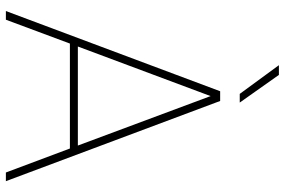

<svg xmlns="http://www.w3.org/2000/svg" viewBox="-174 -772 946 637"><g transform="rotate(90 298.5 -453.0)"><path d="M551.8 0C551.8 0 580.6 0 580.6 0C580.6 0 314.5 -710.9 314.5 -710.9C314.5 -710.9 282.2 -710.9 282.2 -710.9C282.2 -710.9 16.1 0 16.1 0C16.1 0 44.9 0 44.9 0C44.9 0 124 -212.4 124 -212.4C124 -212.4 472.2 -212.4 472.2 -212.4C472.2 -212.4 551.8 0 551.8 0ZM298.3 -679.2C298.3 -679.2 462.4 -238.8 462.4 -238.8C462.4 -238.8 133.8 -238.8 133.8 -238.8C133.8 -238.8 298.3 -679.2 298.3 -679.2ZM228 -905.8C228 -905.8 195.8 -905.8 195.8 -905.8C195.8 -905.8 291 -775.9 291 -775.9C291 -775.9 319.8 -775.9 319.8 -775.9C319.8 -775.9 228 -905.8 228 -905.8Z"/></g></svg>

Font: WOX
Style: Regular
Weight: 500
Designer: Google
Foundry: ""
Version: ""